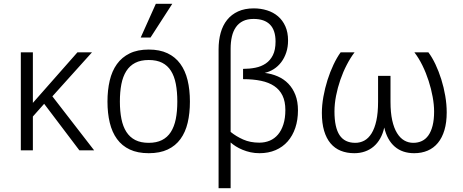

<svg xmlns="http://www.w3.org/2000/svg" viewBox="-20 -786 2419 1004"><path d="M395 0 210.9 -243.2 151.9 -176.8V0H88.9V-512.2H151.9V-248L384.8 -512.2H460.9L253.9 -282.2L472.2 0Z M973.1 -254.9Q973.1 -193.8 961.4 -144.3Q949.7 -94.7 923.8 -59.1Q897.9 -23.4 856.9 -4.2Q815.9 15.1 757.8 15.1Q699.7 15.1 658.7 -4.2Q617.7 -23.4 591.8 -59.1Q565.9 -94.7 554 -144.3Q542 -193.8 542 -254.9Q542 -314.5 553.7 -364.5Q565.4 -414.6 591.3 -450.7Q617.2 -486.8 658.2 -506.8Q699.2 -526.9 757.8 -526.9Q814.9 -526.9 855.7 -507.6Q896.5 -488.3 922.6 -452.6Q948.7 -417 960.9 -366.9Q973.1 -316.9 973.1 -254.9ZM907.2 -254.9Q907.2 -306.6 899.4 -347.2Q891.6 -387.7 874 -415.5Q856.4 -443.4 827.9 -457.8Q799.3 -472.2 757.8 -472.2Q715.8 -472.2 687 -457.3Q658.2 -442.4 640.4 -414.3Q622.6 -386.2 614.7 -345.9Q606.9 -305.7 606.9 -254.9Q606.9 -204.1 615 -164.1Q623 -124 640.9 -96.2Q658.7 -68.4 687.5 -53.7Q716.3 -39.1 757.8 -39.1Q798.3 -39.1 826.9 -53.5Q855.5 -67.9 873.3 -95.7Q891.1 -123.5 899.2 -163.6Q907.2 -203.6 907.2 -254.9ZM767.1 -589.8H715.8L794.9 -766.1H880.9Z M1538.1 -209Q1538.1 -158.7 1524.2 -117.4Q1510.3 -76.2 1484.4 -46.6Q1458.5 -17.1 1421.1 -1Q1383.8 15.1 1336.9 15.1Q1312.5 15.1 1290.3 10.3Q1268.1 5.4 1248.5 -2.7Q1229 -10.7 1213.1 -20.8Q1197.3 -30.8 1186 -41V198.2H1123V-527.8Q1123 -575.2 1134 -614.5Q1145 -653.8 1167.7 -682.1Q1190.4 -710.4 1225.1 -726.3Q1259.8 -742.2 1307.1 -742.2Q1343.8 -742.2 1376.5 -731.9Q1409.2 -721.7 1433.6 -700.9Q1458 -680.2 1472.2 -648.4Q1486.3 -616.7 1486.3 -574.2Q1486.3 -540 1476.8 -511.5Q1467.3 -482.9 1450.7 -460.9Q1434.1 -439 1411.9 -424.8Q1389.6 -410.6 1364.3 -404.8Q1400.9 -400.4 1432.6 -386.5Q1464.4 -372.6 1487.8 -348.4Q1511.2 -324.2 1524.7 -289.6Q1538.1 -254.9 1538.1 -209ZM1186 -96.2Q1214.8 -72.8 1251.7 -56.4Q1288.6 -40 1335.9 -40Q1365.7 -40 1390.6 -50.5Q1415.5 -61 1433.6 -82.3Q1451.7 -103.5 1461.9 -135.7Q1472.2 -168 1472.2 -210.9Q1472.2 -255.4 1457.3 -286.1Q1442.4 -316.9 1414.1 -335.9Q1385.7 -355 1344.7 -363.5Q1303.7 -372.1 1251 -372.1V-425.8Q1284.7 -425.8 1315.4 -431.9Q1346.2 -438 1369.6 -453.9Q1393.1 -469.7 1407 -497.6Q1420.9 -525.4 1420.9 -568.8Q1420.9 -627.9 1391.8 -657.5Q1362.8 -687 1306.2 -687Q1273.4 -687 1250.7 -675.8Q1228 -664.6 1213.6 -644Q1199.2 -623.5 1192.6 -594.7Q1186 -565.9 1186 -530.8Z M2220.2 -512.2Q2239.7 -486.3 2257.1 -449.7Q2274.4 -413.1 2287.6 -371.1Q2300.8 -329.1 2308.3 -284.7Q2315.9 -240.2 2315.9 -198.2Q2315.9 -145.5 2304 -105.5Q2292 -65.4 2269.8 -38.6Q2247.6 -11.7 2216.1 1.7Q2184.6 15.1 2146 15.1Q2084 15.1 2044.2 -19.3Q2004.4 -53.7 1989.3 -119.1Q1982.4 -87.4 1968.3 -62.3Q1954.1 -37.1 1934.1 -20Q1914.1 -2.9 1888.4 6.1Q1862.8 15.1 1833 15.1Q1793.5 15.1 1762 2.4Q1730.5 -10.3 1708.5 -36.4Q1686.5 -62.5 1674.8 -102.1Q1663.1 -141.6 1663.1 -195.8Q1663.1 -235.8 1671.1 -280.5Q1679.2 -325.2 1692.6 -367.7Q1706.1 -410.2 1723.9 -447.8Q1741.7 -485.4 1761.2 -512.2H1834Q1812 -483.4 1793 -446.5Q1773.9 -409.7 1759.8 -368.7Q1745.6 -327.6 1737.3 -285.2Q1729 -242.7 1729 -203.1Q1729 -119.6 1755.6 -79.3Q1782.2 -39.1 1837.9 -39.1Q1863.3 -39.1 1885 -50.8Q1906.7 -62.5 1922.9 -88.4Q1939 -114.3 1948 -155Q1957 -195.8 1957 -253.9V-389.2H2022V-253.9Q2022 -197.3 2031 -156.7Q2040 -116.2 2056.2 -90.1Q2072.3 -64 2094 -51.5Q2115.7 -39.1 2141.1 -39.1Q2166 -39.1 2186 -48.6Q2206.1 -58.1 2220.2 -78.1Q2234.4 -98.1 2242.2 -129.2Q2250 -160.2 2250 -203.1Q2250 -238.3 2242.4 -279.8Q2234.9 -321.3 2221.4 -363Q2208 -404.8 2189 -443.6Q2169.9 -482.4 2147 -512.2Z"/></svg>

Font: Clear Sans Light
Style: Regular
Weight: 300
Foundry: Intel Corporation
Version: Version 1.00